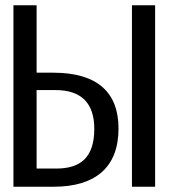

<svg xmlns="http://www.w3.org/2000/svg" viewBox="-20 -709 640 729"><path d="M119 -689H31V0H184C340 0 430 -72 430 -221C430 -358 350 -433 182 -433H119ZM569 -689H481V0H569ZM191 -367C289 -367 338 -317 338 -220C338 -111 286 -69 193 -69H119V-367Z"/></svg>

Font: FiraMono Nerd Font
Style: Regular
Weight: 400
Designer: Carrois Corporate & Edenspiekermann AG
Foundry: Carrois Corporate GbR & Edenspiekermann AG
Version: Version 003.206;Nerd Fonts 3.3.0